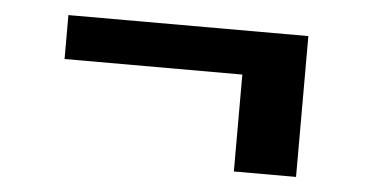

<svg xmlns="http://www.w3.org/2000/svg" viewBox="-32 -499 711 374"><g transform="rotate(5 323.0 -312.5)"><path d="M88.4 -363.8H436V-174.3H557.6V-449.7H88.4Z"/></g></svg>

Font: Merriweather
Style: Bold
Weight: 700
Designer: Eben Sorkin ( eben@eyebytes.com )
Foundry: Sorkin Type Co.
Version: Version 1.003